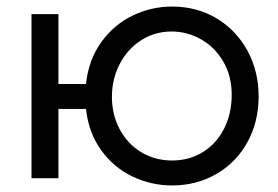

<svg xmlns="http://www.w3.org/2000/svg" viewBox="-20 -543 846 585"><path d="M242 -211H158V0H76V-500H158V-287H242Q250 -361 288.5 -414.5Q327 -468 384 -495.5Q441 -523 504 -523Q580 -523 640 -487Q700 -451 734 -388.5Q768 -326 768 -249Q768 -172 734 -110Q700 -48 639.5 -13Q579 22 504 22Q441 22 384 -5Q327 -32 288.5 -85Q250 -138 242 -211ZM686 -254Q686 -312 660 -356Q634 -400 592 -423.5Q550 -447 503 -447Q451 -447 409.5 -420Q368 -393 344.5 -347.5Q321 -302 321 -248Q321 -194 344.5 -149.5Q368 -105 410 -79.5Q452 -54 504 -54Q558 -54 599.5 -80.5Q641 -107 663.5 -152.5Q686 -198 686 -254Z"/></svg>

Font: Bellota
Style: Bold
Weight: 700
Designer: Kemie Guaida
Foundry: Kemie Guaida
Version: Version 4.001